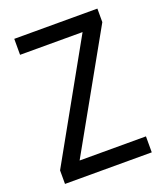

<svg xmlns="http://www.w3.org/2000/svg" viewBox="-133 -803 761 892"><g transform="rotate(-20 247.5 -357.0)"><path d="M463 0H34V-67L352 -635H43V-714H454V-647L135 -79H463Z"/></g></svg>

Font: Noto Sans Telugu SemiCondensed
Style: Regular
Weight: 400
Width: 4
Designer: Jelle Bosma - Monotype Design Team
Foundry: Monotype Imaging Inc.
Version: Version 2.005; ttfautohint (v1.8.4.7-5d5b)